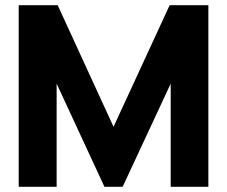

<svg xmlns="http://www.w3.org/2000/svg" viewBox="-20 -719 875 739"><path d="M52 -699H202L417 -231L633 -699H782V0H637V-397L452 0H382L198 -397V0H52Z"/></svg>

Font: Prompt SemiBold
Style: Regular
Weight: 600
Designer: Katatrad Team
Foundry: CadsonDemak
Version: Version 1.001